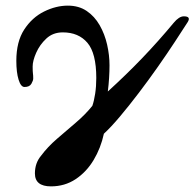

<svg xmlns="http://www.w3.org/2000/svg" viewBox="-20 -445 691 682"><path d="M161 217Q104 217 104 171Q104 134 126 108Q149 77 182.5 48Q216 19 249.5 -9.5Q283 -38 308 -69Q314 -86 318 -112Q322 -138 322 -168Q322 -256 290.5 -293Q259 -330 203 -330Q168 -330 144.5 -308Q121 -286 108.5 -257.5Q96 -229 96 -209Q96 -190 97 -184Q98 -178 98 -166Q98 -159 91.5 -147.5Q85 -136 67 -136Q54 -136 46 -162Q38 -188 38 -229Q38 -297 66 -340Q94 -383 136.5 -404Q179 -425 221 -425Q260 -425 288 -406Q316 -387 334 -355.5Q352 -324 360.5 -286.5Q369 -249 369 -213Q369 -192 367.5 -168Q366 -144 363 -120Q429 -180 486 -239.5Q543 -299 597 -364Q616 -387 633 -387Q659 -387 647 -367Q629 -339 601.5 -297Q574 -255 541 -208Q508 -161 473 -115Q438 -69 406 -31Q374 7 349 30Q338 81 312.5 123.5Q287 166 248.5 191.5Q210 217 161 217Z"/></svg>

Font: Junicode SmExp
Style: Bold Italic
Weight: 700
Width: 6
Italic angle: -11°
Designer: Peter S. Baker
Version: Version 2.205; ttfautohint (v1.8.4)